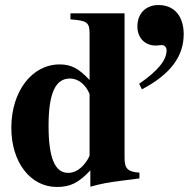

<svg xmlns="http://www.w3.org/2000/svg" viewBox="-20 -729 750 763"><path d="M544 -374C660 -435 710 -507 710 -593C710 -664 673 -709 610 -709C560 -709 526 -676 526 -624C526 -578 556 -548 599 -548C609 -548 616 -550 623 -550C634 -550 642 -541 642 -529C642 -490 608 -448 533 -396ZM534 -20V-43C488 -46 475 -59 475 -101V-676H260V-652C327 -647 336 -640 336 -594V-411C293 -457 263 -473 217 -473C107 -473 25 -366 25 -221C25 -84 101 14 206 14C259 14 292 -2 339 -52V13C385 0 410 -4 472 -12ZM336 -112C336 -107 327 -92 317 -79C297 -54 274 -42 251 -42C198 -42 173 -102 173 -229C173 -358 200 -417 258 -417C291 -417 321 -393 336 -355Z"/></svg>

Font: STIXGeneral
Style: Bold
Weight: 700
Designer: MicroPress Inc., with final additions and corrections provided by Coen Hoffman, Elsevier (retired)
Version: Version 1.1.0